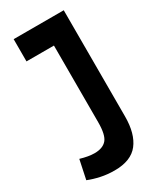

<svg xmlns="http://www.w3.org/2000/svg" viewBox="-183 -760 688 830"><g transform="rotate(-30 160.5 -345.0)"><path d="M4 -15 24 -110Q64 -98 94 -98Q135 -98 154.5 -120.5Q174 -143 174 -207V-589H37V-700H287V-170Q287 -84 250.5 -37Q214 10 132 10Q96 10 63.5 3Q31 -4 4 -15Z"/></g></svg>

Font: Georama Condensed SemiBold
Style: Regular
Weight: 600
Width: 3
Designer: Jean-Baptiste Levee
Foundry: Production Type
Version: Version 1.000